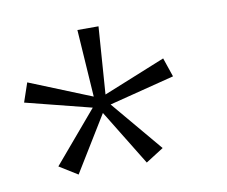

<svg xmlns="http://www.w3.org/2000/svg" viewBox="-50 -806 552 466"><g transform="rotate(-10 226.0 -573.0)"><path d="M219 -746 207 -580 360 -642 376 -595 215 -554 321 -428 277 -400 193 -537 109 -400 64 -428 171 -554 9 -595 25 -642 178 -580 167 -746Z"/></g></svg>

Font: Lil Grotesk Light
Style: Regular
Weight: 300
Designer: Bastien Sozeau
Foundry: NBR — Bastien Sozeau
Version: Version 3.003; ttfautohint (v1.8.4.7-5d5b);gftools[0.9.33]